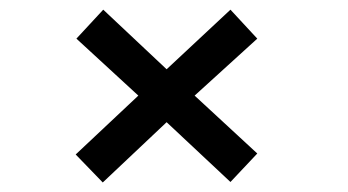

<svg xmlns="http://www.w3.org/2000/svg" viewBox="-20 -517 715 395"><path d="M192.4 -497.1 322.8 -374.5 454.1 -497.1 509.3 -437.5 380.4 -320.3 509.3 -201.2 454.1 -142.6 322.8 -265.6 191.4 -141.6 135.7 -199.2 264.6 -320.3 137.2 -437.5Z"/></svg>

Font: PT Astra Sans
Style: Italic
Weight: 400
Italic angle: -16°
Designer: A.Korolkova, I. Chaeva
Foundry: ParaType Ltd
Version: Version 1.001; ttfautohint (v1.6)